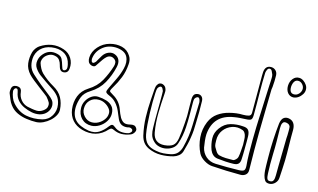

<svg xmlns="http://www.w3.org/2000/svg" viewBox="-99 -1050 2421 1464"><g transform="rotate(15 1111.5 -318.5)"><path d="M49 41Q35 23 26 0.5Q17 -22 8 -44Q5 -52 6 -66Q7 -80 10 -89Q15 -103 29.5 -108Q44 -113 58 -110Q85 -106 88 -75Q91 -41 112 -15Q133 11 167 20Q187 24 203.5 27Q220 30 242 31Q267 31 289.5 15Q312 -1 316 -18Q321 -40 313.5 -54Q306 -68 286 -92Q282 -96 262 -111Q242 -126 215.5 -146Q189 -166 164 -186Q139 -206 125 -221Q91 -258 85.5 -302Q80 -346 93 -392Q98 -408 109 -423Q120 -438 133 -447Q177 -476 224 -483.5Q271 -491 320 -474Q361 -460 383.5 -424Q406 -388 401 -344Q400 -328 391.5 -317.5Q383 -307 365 -305Q349 -304 339.5 -312.5Q330 -321 326 -336Q325 -340 324 -343Q323 -346 322 -350Q317 -371 305.5 -387Q294 -403 273 -408Q248 -415 226.5 -406Q205 -397 190 -379Q182 -369 177.5 -354Q173 -339 176 -328Q182 -309 192 -289.5Q202 -270 216 -256Q261 -213 316 -182Q364 -155 386 -114.5Q408 -74 411 -24Q413 0 400 24Q387 48 364.5 68.5Q342 89 314.5 102Q287 115 260 116Q223 117 183.5 111.5Q144 106 108.5 89.5Q73 73 49 41ZM147 -338Q151 -369 173 -394Q216 -444 281 -428Q312 -421 322.5 -399Q333 -377 340 -352Q343 -343 347 -331.5Q351 -320 361 -320Q372 -321 379 -331.5Q386 -342 379 -373Q369 -419 336.5 -443Q304 -467 254 -467Q197 -466 159.5 -439Q122 -412 111 -365Q104 -326 113.5 -291Q123 -256 152 -230Q187 -198 223.5 -168Q260 -138 297 -110Q317 -95 331 -78.5Q345 -62 346 -36Q346 -6 326 18.5Q306 43 272 52Q239 59 207.5 52.5Q176 46 147 33Q115 19 93 -6Q71 -31 65 -68Q64 -75 60.5 -84Q57 -93 50 -93Q41 -95 34 -85Q27 -75 29 -64Q32 -41 41 -18Q50 5 65 22Q113 76 173.5 88Q234 100 300 84Q347 72 370.5 31.5Q394 -9 386 -56Q380 -94 358.5 -119.5Q337 -145 306 -164Q278 -182 251.5 -200.5Q225 -219 199 -238Q175 -257 158.5 -282Q142 -307 147 -338Z M827 -491Q823 -433 804 -385Q785 -337 758 -293Q747 -275 744 -266Q741 -257 748 -251.5Q755 -246 774 -235Q830 -203 852 -140Q857 -126 863 -111.5Q869 -97 877 -83Q893 -58 910.5 -51Q928 -44 956 -51Q974 -56 988 -53Q1002 -50 1011 -32Q1017 -19 1006 -1.5Q995 16 976 22Q945 34 913 35Q881 36 849 21Q839 16 830.5 15.5Q822 15 811 26Q771 71 721 84.5Q671 98 614 82Q565 68 535.5 34.5Q506 1 499 -49Q492 -105 510.5 -153.5Q529 -202 578 -233Q640 -271 671.5 -328Q703 -385 723 -449Q728 -466 725.5 -480Q723 -494 709 -504Q694 -515 678 -513.5Q662 -512 649 -500Q636 -488 626 -473.5Q616 -459 606 -444Q597 -429 587.5 -416.5Q578 -404 556 -410Q536 -417 529.5 -431.5Q523 -446 524 -465Q526 -512 561.5 -552Q597 -592 649 -606Q698 -619 743 -608Q788 -597 813 -556Q822 -543 825.5 -525.5Q829 -508 827 -491ZM522 -75Q520 -10 554 26.5Q588 63 664 76Q711 82 744 61.5Q777 41 805 3Q816 -12 826 -13.5Q836 -15 851 -2Q874 17 903 20.5Q932 24 961 16Q969 14 978 5Q987 -4 984 -14Q982 -22 970.5 -26.5Q959 -31 942 -25Q914 -22 895 -32Q876 -42 864 -68Q857 -82 851.5 -97Q846 -112 839 -127Q825 -159 802.5 -184.5Q780 -210 745 -224Q719 -235 717 -245Q715 -255 728 -280Q748 -322 768.5 -364.5Q789 -407 800 -451Q814 -506 794 -544.5Q774 -583 711 -590Q679 -593 648 -584Q617 -575 591 -551Q551 -514 546 -459Q546 -453 548.5 -444Q551 -435 558 -433Q565 -431 571.5 -437Q578 -443 582 -447Q591 -461 598 -475Q605 -489 614 -502Q631 -528 657.5 -538Q684 -548 707 -538Q732 -528 742.5 -505Q753 -482 745 -448Q729 -378 695.5 -318Q662 -258 599 -219Q553 -191 538.5 -152Q524 -113 522 -75ZM801 -92Q801 -61 782.5 -32Q764 -3 734.5 15Q705 33 673 34Q625 35 594.5 4Q564 -27 563 -77Q562 -108 577 -135Q592 -162 616.5 -178.5Q641 -195 669 -193Q705 -191 734.5 -181.5Q764 -172 782.5 -151Q801 -130 801 -92ZM585 -80Q584 -46 609 -19.5Q634 7 666 8Q695 9 720.5 -5Q746 -19 762.5 -42Q779 -65 779 -91Q780 -111 765 -129.5Q750 -148 727.5 -160Q705 -172 680 -172Q639 -173 612 -147Q585 -121 585 -80Z M1360 -245Q1360 -277 1359 -304Q1358 -331 1359 -362Q1359 -379 1365.5 -391.5Q1372 -404 1388 -408Q1409 -414 1424 -402.5Q1439 -391 1440 -367Q1441 -324 1441 -281Q1441 -238 1439 -194Q1439 -165 1437 -135Q1435 -105 1430 -76Q1426 -46 1418.5 -17Q1411 12 1403 41Q1396 63 1378.5 77Q1361 91 1340 97Q1291 111 1240.5 111Q1190 111 1142 89Q1114 75 1098.5 54Q1083 33 1076 4Q1060 -66 1058 -136Q1056 -206 1061 -276Q1063 -298 1064 -319Q1065 -340 1067 -361Q1068 -369 1069.5 -377.5Q1071 -386 1075 -393Q1082 -407 1093.5 -412Q1105 -417 1117 -413Q1139 -406 1146 -386Q1150 -376 1150.5 -367.5Q1151 -359 1150 -348Q1144 -271 1142.5 -194Q1141 -117 1154 -41Q1169 39 1250 33Q1294 29 1315.5 12.5Q1337 -4 1344 -47Q1348 -72 1351.5 -105.5Q1355 -139 1357 -171Q1359 -203 1360 -224Q1361 -245 1360 -245ZM1132 -363Q1129 -371 1124 -380.5Q1119 -390 1111 -391Q1103 -392 1095.5 -384.5Q1088 -377 1085 -369Q1082 -361 1080.5 -332.5Q1079 -304 1078.5 -262.5Q1078 -221 1079.5 -175.5Q1081 -130 1084.5 -86.5Q1088 -43 1094 -10Q1103 36 1127.5 59.5Q1152 83 1200 91Q1230 97 1258.5 95Q1287 93 1315 87Q1351 79 1369 57Q1387 35 1394 4Q1416 -82 1418 -168.5Q1420 -255 1423 -341Q1424 -346 1422.5 -356Q1421 -366 1417 -375.5Q1413 -385 1405 -386Q1399 -387 1392 -382Q1385 -377 1382 -372Q1378 -367 1377 -359Q1376 -351 1376 -343Q1376 -293 1376.5 -242.5Q1377 -192 1374 -142Q1372 -108 1366 -74.5Q1360 -41 1349 -9Q1341 17 1319 33Q1297 49 1269.5 54.5Q1242 60 1214.5 53.5Q1187 47 1168 27Q1147 7 1140 -19Q1133 -45 1133 -72Q1132 -97 1132 -132.5Q1132 -168 1132.5 -206.5Q1133 -245 1133 -279.5Q1133 -314 1133 -336.5Q1133 -359 1132 -363Z M1929 -589Q1929 -553 1926.5 -464Q1924 -375 1922.5 -244.5Q1921 -114 1924 47Q1925 74 1908.5 87.5Q1892 101 1868 101Q1812 101 1755 99Q1698 97 1641 93Q1612 91 1579 71Q1546 51 1532 24Q1504 -32 1499 -96Q1494 -160 1519 -220Q1539 -267 1577 -294Q1615 -321 1663 -333Q1689 -340 1716 -343.5Q1743 -347 1769 -346Q1797 -346 1814.5 -351.5Q1832 -357 1832 -378V-645Q1832 -659 1832 -673.5Q1832 -688 1833 -701Q1838 -753 1883 -753Q1904 -753 1919 -739Q1934 -725 1935 -702Q1936 -684 1935 -657Q1934 -630 1932 -609.5Q1930 -589 1929 -589ZM1907 -645Q1907 -659 1908 -673.5Q1909 -688 1905 -701Q1901 -712 1894 -725.5Q1887 -739 1874 -738Q1863 -737 1857 -723.5Q1851 -710 1850 -700Q1848 -663 1848 -624.5Q1848 -586 1848 -547Q1848 -502 1849 -457.5Q1850 -413 1849 -367Q1849 -337 1839.5 -328.5Q1830 -320 1799 -319Q1777 -318 1754 -316.5Q1731 -315 1709 -311Q1551 -287 1538 -131Q1537 -105 1540 -79Q1543 -53 1547 -28Q1556 13 1587 40Q1618 67 1663 69Q1710 71 1756.5 71Q1803 71 1849 70Q1879 69 1888 59.5Q1897 50 1895 22Q1891 -18 1890 -70.5Q1889 -123 1889.5 -178.5Q1890 -234 1891.5 -282Q1893 -330 1894.5 -360Q1896 -390 1896 -392Q1897 -424 1899 -466.5Q1901 -509 1902.5 -550Q1904 -591 1905.5 -618Q1907 -645 1907 -645ZM1847 -20Q1847 6 1835.5 19.5Q1824 33 1796 34Q1764 35 1731.5 33Q1699 31 1667 27Q1645 24 1630 10Q1615 -4 1607 -24Q1591 -68 1589.5 -112.5Q1588 -157 1617 -196Q1649 -240 1695.5 -252.5Q1742 -265 1793 -261Q1824 -260 1836 -244.5Q1848 -229 1849 -198Q1850 -176 1849.5 -154Q1849 -132 1849 -110Q1849 -110 1849 -94Q1849 -78 1848.5 -57Q1848 -36 1847 -20ZM1829 -125Q1829 -125 1828.5 -137.5Q1828 -150 1827.5 -166.5Q1827 -183 1824 -194Q1822 -205 1815 -216.5Q1808 -228 1798 -232Q1754 -249 1713 -235Q1672 -221 1646.5 -187Q1621 -153 1622 -106Q1622 -93 1623 -79Q1624 -65 1629 -54Q1637 -39 1648 -22.5Q1659 -6 1673 -1Q1699 6 1728 7Q1757 8 1785 7Q1795 6 1806 -5Q1817 -16 1819 -26Q1824 -50 1825.5 -75Q1827 -100 1829 -125Z M2043 -648Q2044 -683 2063.5 -706.5Q2083 -730 2111 -729Q2128 -729 2144.5 -718Q2161 -707 2172 -690.5Q2183 -674 2183 -656Q2184 -636 2172 -617Q2160 -598 2142 -586Q2124 -574 2104 -573Q2077 -573 2060 -593.5Q2043 -614 2043 -648ZM2068 -648Q2067 -598 2102 -597Q2124 -596 2140.5 -613Q2157 -630 2158 -653Q2158 -673 2143.5 -689Q2129 -705 2111 -705Q2092 -706 2081 -690.5Q2070 -675 2068 -648ZM2052 -352Q2057 -387 2073 -400Q2089 -413 2112 -410Q2140 -406 2154 -386Q2168 -366 2168 -333Q2167 -273 2168.5 -212.5Q2170 -152 2169 -92Q2168 -57 2166 -23Q2164 11 2162 46Q2161 71 2143 89.5Q2125 108 2102 110Q2074 112 2063 96Q2052 80 2047 58Q2043 40 2041.5 21Q2040 2 2040 -17Q2039 -48 2039 -78.5Q2039 -109 2039 -140Q2039 -140 2039.5 -162.5Q2040 -185 2041.5 -219.5Q2043 -254 2046 -290Q2049 -326 2052 -352ZM2137 -282Q2137 -299 2137.5 -316Q2138 -333 2136 -349Q2135 -355 2128.5 -362Q2122 -369 2116 -370Q2114 -371 2106 -373Q2098 -375 2089 -373Q2080 -371 2074 -359Q2068 -347 2068 -318Q2069 -266 2069.5 -215.5Q2070 -165 2068 -112Q2067 -78 2067 -37Q2067 4 2069 37Q2070 47 2071 60Q2072 73 2078 82Q2084 91 2101 90Q2116 89 2122 80Q2128 71 2129.5 58Q2131 45 2131 35Q2131 4 2131.5 -37.5Q2132 -79 2133 -121.5Q2134 -164 2134.5 -200.5Q2135 -237 2135.5 -259.5Q2136 -282 2137 -282Z"/></g></svg>

Font: Shizuru
Style: Regular
Weight: 400
Version: Version 1.000